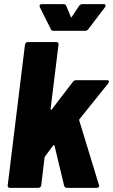

<svg xmlns="http://www.w3.org/2000/svg" viewBox="-20 -902 543 922"><path d="M17 -12 100 -688Q101 -693 104.5 -696.5Q108 -700 113 -700H251Q256 -700 259 -696.5Q262 -693 261 -688L223 -379Q223 -376 225 -375Q227 -374 229 -377L330 -509Q336 -517 345 -517H494Q503 -517 503 -510Q503 -507 500 -502L361 -329Q359 -326 361 -322L455 -14L456 -10Q456 0 444 0H301Q291 0 288 -10L242 -202Q242 -205 239.5 -205Q237 -205 235 -203L197 -152L194 -146L178 -12Q177 -7 173.5 -3.5Q170 0 165 0H27Q22 0 19 -3.5Q16 -7 17 -12ZM170 -874Q170 -882 181 -882H284Q295 -882 298 -874L320 -821Q322 -816 325 -821L360 -874Q366 -882 376 -882H479Q487 -882 487 -875Q487 -872 484 -867L404 -762Q398 -754 389 -754H237Q227 -754 224 -762L171 -868Q170 -870 170 -874Z"/></svg>

Font: Barlow Semi Condensed ExtraBold
Style: Italic
Weight: 800
Width: 4
Italic angle: -7°
Designer: Jeremy Tribby
Foundry: Tribby Type
Version: Version 1.408